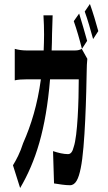

<svg xmlns="http://www.w3.org/2000/svg" viewBox="-20 -878 540 963"><path d="M377 -810 350 -772C364 -733 381 -674 391 -633L417 -673C407 -708 389 -773 377 -810ZM45 -49 81 65C159 -68 210 -227 231 -480H375C375 -371 369 -197 350 -142C344 -117 335 -105 321 -105C299 -105 273 -111 246 -120L251 42C277 46 306 51 331 51C359 51 374 20 385 -35C407 -140 413 -413 415 -528C415 -538 416 -567 418 -583L390 -633C381 -628 371 -625 358 -625H239C240 -651 241 -679 241 -707L244 -801H198C200 -777 201 -726 201 -704C201 -677 200 -651 199 -625H111C92 -625 71 -628 54 -633V-475C71 -479 91 -480 111 -480H185C168 -354 136 -250 96 -160C81 -112 61 -75 45 -49ZM405 -820C419 -782 436 -723 447 -682L473 -722C464 -756 445 -820 431 -858Z"/></svg>

Font: 寒蝉无机体 CompactMedium
Style: Regular
Weight: 500
Width: 3
Designer: ChillTanhei {Warren2060}; 
Source Han Sans {Ryoko NISHIZUKA 西塚涼子 (kana, bopomofo & ideographs); Paul D. Hunt (Latin, Gre
Foundry: ChillType&Adobe
Version: Version 1.000;Glyphs 3.1.1 (3135)